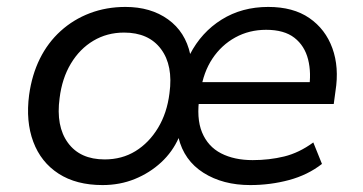

<svg xmlns="http://www.w3.org/2000/svg" viewBox="-20 -525 1048 554"><path d="M276 9Q200 9 149 -24Q98 -57 76 -116Q54 -175 64 -251Q72 -309 95 -355.5Q118 -402 155 -435.5Q192 -469 239.5 -487Q287 -505 342 -505Q415 -505 465 -469Q515 -433 529 -368H528Q561 -432 619.5 -468.5Q678 -505 754 -505Q826 -505 872.5 -473Q919 -441 939 -386Q959 -331 948 -262L943 -225H533L542 -288H894L871 -266Q879 -314 869 -353.5Q859 -393 829.5 -416Q800 -439 748 -439Q699 -439 659 -417Q619 -395 593 -356Q567 -317 559 -263L556 -248Q546 -184 563 -143Q580 -102 618 -82.5Q656 -63 709 -63Q757 -63 800 -73.5Q843 -84 884 -114L909 -52Q868 -20 814 -5.5Q760 9 702 9Q623 9 567 -26.5Q511 -62 495 -128H496Q478 -87 445 -56.5Q412 -26 369 -8.5Q326 9 276 9ZM282 -65Q332 -65 371 -89Q410 -113 436 -156Q462 -199 469 -256Q480 -336 444.5 -383.5Q409 -431 338 -431Q289 -431 249.5 -407.5Q210 -384 184.5 -341.5Q159 -299 152 -242Q141 -161 176 -113Q211 -65 282 -65Z"/></svg>

Font: Nunito Sans 7pt
Style: Italic
Weight: 400
Italic angle: -9°
Designer: Vernon Adams
Foundry: Vernon Adams
Version: Version 3.101;gftools[0.9.27]